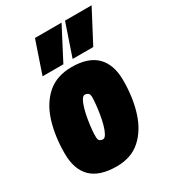

<svg xmlns="http://www.w3.org/2000/svg" viewBox="-192 -894 907 1007"><g transform="rotate(-30 261.5 -390.0)"><path d="M216 9Q112 9 62 -40.5Q12 -90 12 -186Q12 -291 38.5 -376Q65 -461 122 -511Q179 -561 270 -561Q370 -561 420 -511Q470 -461 470 -365Q470 -260 443 -175.5Q416 -91 360 -41Q304 9 216 9ZM224 -150Q235 -150 245 -168Q255 -186 262.5 -213.5Q270 -241 275 -272Q280 -303 282.5 -330Q285 -357 285 -373Q284 -390 275.5 -395.5Q267 -401 257 -401Q246 -401 236 -383Q226 -365 218.5 -337.5Q211 -310 206 -279Q201 -248 198.5 -221Q196 -194 197 -178Q197 -161 205.5 -155.5Q214 -150 224 -150ZM296 -595 362 -789H523L421 -595ZM114 -595 180 -789H341L240 -595Z"/></g></svg>

Font: Georama Semi Condensed Black
Style: Italic
Weight: 900
Width: 4
Italic angle: -9°
Designer: Jean-Baptiste Levee
Foundry: Production Type
Version: Version 1.000